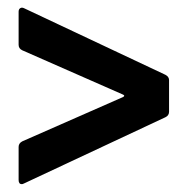

<svg xmlns="http://www.w3.org/2000/svg" viewBox="-20 -530 476 493"><path d="M42 -59.1Q38.1 -57.1 36.1 -57.1Q27.8 -57.1 27.8 -67.9V-152.8Q27.8 -162.1 37.1 -167L295.9 -280.8Q302.2 -284.2 295.9 -287.1L37.1 -400.9Q27.8 -405.3 27.8 -415V-500Q27.8 -506.3 32 -509Q36.1 -511.7 42 -508.8L404.8 -337.9Q414.1 -333 414.1 -324.2V-243.2Q414.1 -233.4 404.8 -229Z"/></svg>

Font: Barlow Condensed SemiBold
Style: Regular
Weight: 600
Width: 3
Designer: Jeremy Tribby
Foundry: Tribby Type
Version: Version 1.422;hotconv 1.0.109;makeotfexe 2.5.65596